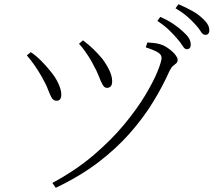

<svg xmlns="http://www.w3.org/2000/svg" viewBox="-20 -852 1040 909"><path d="M817 -671Q801 -690 779 -711Q757 -732 725 -753L739 -772Q777 -755 803 -737Q829 -719 846 -703Q866 -685 874.5 -671Q883 -657 883 -641Q883 -630 878 -624.5Q873 -619 864 -619Q854 -619 844 -635.5Q834 -652 817 -671ZM904 -737Q886 -757 865 -775Q844 -793 811 -813L825 -832Q862 -816 889 -801Q916 -786 932 -771Q953 -753 962 -738.5Q971 -724 971 -709Q971 -698 966 -692.5Q961 -687 952 -687Q940 -687 930.5 -703Q921 -719 904 -737ZM354 -645 373 -661Q401 -640 423 -618.5Q445 -597 465 -573Q485 -546 498 -518.5Q511 -491 511 -467Q511 -451 504.5 -443.5Q498 -436 486 -436Q474 -436 465.5 -451.5Q457 -467 447.5 -492Q438 -517 422 -545Q413 -563 403 -579Q393 -595 381.5 -611Q370 -627 354 -645ZM107 -590 126 -605Q150 -589 173.5 -565.5Q197 -542 213 -522Q243 -487 256.5 -456.5Q270 -426 270 -407Q271 -394 266 -384.5Q261 -375 248 -375Q233 -375 225 -388.5Q217 -402 207.5 -427.5Q198 -453 178 -488Q162 -516 144.5 -541.5Q127 -567 107 -590ZM244 37 228 14Q338 -45 423 -117.5Q508 -190 569 -264Q630 -338 669 -403.5Q708 -469 726.5 -515.5Q745 -562 745 -578Q745 -592 730 -602.5Q715 -613 670 -628L678 -651Q690 -650 707 -648.5Q724 -647 740 -642Q754 -638 768 -629Q782 -620 794 -609.5Q806 -599 813.5 -588Q821 -577 821 -569Q821 -558 814.5 -552.5Q808 -547 799.5 -540Q791 -533 783 -517Q750 -443 704 -368Q658 -293 594 -220.5Q530 -148 444 -82.5Q358 -17 244 37Z"/></svg>

Font: Early Summer Mincho VF
Style: Regular
Weight: 250
Designer: GuiWonder
Version: Version 1.002